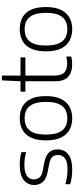

<svg xmlns="http://www.w3.org/2000/svg" viewBox="608 -1388 790 2046"><g transform="rotate(-90 1003.0 -365.0)"><path d="M219.5 9.5Q176.5 9.5 138.2 4.2Q100 -1 63 -12.5V-63.5Q106.5 -51 144 -45.8Q181.5 -40.5 221 -40.5Q303 -40.5 338.5 -67.2Q374 -94 374 -141.5Q374 -182 352.5 -204Q331 -226 276 -236.5L197 -251.5Q120 -266.5 87.2 -303Q54.5 -339.5 54.5 -396.5Q54.5 -462.5 106.2 -506Q158 -549.5 270 -549.5Q306 -549.5 339.2 -545.2Q372.5 -541 404.5 -532V-481.5Q368.5 -491.5 337 -495.8Q305.5 -500 271 -500Q212.5 -500 178.2 -486.5Q144 -473 129.2 -450.2Q114.5 -427.5 114.5 -398.5Q114.5 -363.5 134.5 -339.2Q154.5 -315 209 -304L287.5 -289.5Q366 -274.5 400 -240Q434 -205.5 434 -145.5Q434 -74.5 380.8 -32.5Q327.5 9.5 219.5 9.5Z M766 9.5Q695 9.5 642 -19.8Q589 -49 559.5 -110.8Q530 -172.5 530 -270.5Q530 -367.5 559.2 -429.2Q588.5 -491 641.8 -520.2Q695 -549.5 766 -549.5Q837.5 -549.5 890.5 -520.8Q943.5 -492 972.8 -430.5Q1002 -369 1002 -270.5Q1002 -173.5 972.5 -111.8Q943 -50 889.8 -20.2Q836.5 9.5 766 9.5ZM766 -42.5Q819 -42.5 858.2 -64.5Q897.5 -86.5 918.8 -136.2Q940 -186 940 -269.5Q940 -354 918.8 -404Q897.5 -454 858.2 -475.8Q819 -497.5 766 -497.5Q713 -497.5 673.8 -476Q634.5 -454.5 613.2 -404.8Q592 -355 592 -271.5Q592 -187 613.2 -137Q634.5 -87 673.8 -64.8Q713 -42.5 766 -42.5Z M1338.5 9Q1254 9 1207 -34Q1160 -77 1160 -170V-541.5L1169.5 -740H1220.5V-180.5Q1220.5 -106 1253.5 -75Q1286.5 -44 1349.5 -44Q1366.5 -44 1384 -46.5Q1401.5 -49 1423.5 -54V-0.5Q1401 4.5 1380.8 6.8Q1360.5 9 1338.5 9ZM1049 -489.5V-541.5H1414V-489.5Z M1715 9.5Q1644 9.5 1591 -19.8Q1538 -49 1508.5 -110.8Q1479 -172.5 1479 -270.5Q1479 -367.5 1508.2 -429.2Q1537.5 -491 1590.8 -520.2Q1644 -549.5 1715 -549.5Q1786.5 -549.5 1839.5 -520.8Q1892.5 -492 1921.8 -430.5Q1951 -369 1951 -270.5Q1951 -173.5 1921.5 -111.8Q1892 -50 1838.8 -20.2Q1785.5 9.5 1715 9.5ZM1715 -42.5Q1768 -42.5 1807.2 -64.5Q1846.5 -86.5 1867.8 -136.2Q1889 -186 1889 -269.5Q1889 -354 1867.8 -404Q1846.5 -454 1807.2 -475.8Q1768 -497.5 1715 -497.5Q1662 -497.5 1622.8 -476Q1583.5 -454.5 1562.2 -404.8Q1541 -355 1541 -271.5Q1541 -187 1562.2 -137Q1583.5 -87 1622.8 -64.8Q1662 -42.5 1715 -42.5Z"/></g></svg>

Font: Encode Sans SemiExpanded Light
Style: Regular
Weight: 300
Width: 6
Designer: Multiple Designers
Foundry: Impallari Type
Version: Version 3.002